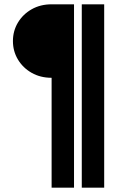

<svg xmlns="http://www.w3.org/2000/svg" viewBox="-20 -720 544 891"><path d="M219.5 151V-359Q167.5 -359 127 -382Q86.5 -405 63.2 -443.8Q40 -482.5 40 -529.5Q40 -576.5 63.2 -615.2Q86.5 -654 127 -677Q167.5 -700 219.5 -700H323.5V151ZM359.5 151V-700H463.5V151Z"/></svg>

Font: Urbanist SemiBold
Style: Regular
Weight: 600
Designer: Corey Hu
Foundry: Corey Hu
Version: Version 1.321; ttfautohint (v1.8.4.7-5d5b)